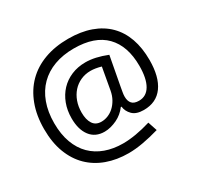

<svg xmlns="http://www.w3.org/2000/svg" viewBox="-170 -868 1226 1197"><g transform="rotate(-30 443.5 -269.5)"><path d="M381 -121Q405 -121 428.5 -130.5Q452 -140 471.5 -158Q491 -176 505.5 -202Q520 -228 526 -261L554 -418Q512 -430 479 -430Q440 -430 407 -415Q374 -400 350.5 -373.5Q327 -347 314 -311Q301 -275 301 -232Q301 -181 320.5 -151Q340 -121 381 -121ZM430 134Q345 134 274.5 108.5Q204 83 153.5 33.5Q103 -16 75 -89.5Q47 -163 47 -260Q47 -357 76 -434Q105 -511 158 -564Q211 -617 287 -645Q363 -673 458 -673Q549 -673 619 -648Q689 -623 736.5 -575.5Q784 -528 808 -460Q832 -392 832 -305Q832 -184 784.5 -118Q737 -52 646 -52Q592 -52 565.5 -78.5Q539 -105 535 -140H530Q516 -121 497.5 -105.5Q479 -90 457 -79.5Q435 -69 412 -63Q389 -57 367 -57Q301 -57 265 -104Q229 -151 229 -232Q229 -289 247 -336.5Q265 -384 297.5 -418.5Q330 -453 376 -472.5Q422 -492 478 -492Q546 -492 631 -458L592 -249Q589 -231 586 -214.5Q583 -198 583 -184Q583 -152 598.5 -134.5Q614 -117 649 -117Q702 -117 730.5 -165.5Q759 -214 759 -305Q759 -448 683.5 -525.5Q608 -603 458 -603Q380 -603 317.5 -580Q255 -557 211 -513Q167 -469 143.5 -405Q120 -341 120 -260Q120 -180 142.5 -119Q165 -58 206 -17.5Q247 23 304 43.5Q361 64 430 64Q473 64 523.5 55.5Q574 47 630 30L652 96Q590 114 534 124Q478 134 430 134Z"/></g></svg>

Font: EncodeSans
Style: Medium
Weight: 500
Designer: Pablo Impallari, Andres Torresi
Foundry: Pablo Impallari, Andres Torresi
Version: Version 1.000; ttfautohint (v1.4.1)